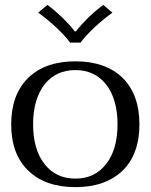

<svg xmlns="http://www.w3.org/2000/svg" viewBox="-20 -759 620 789"><path d="M175 -739C175 -739 137 -707 137 -707C158 -692 182 -673 208 -649C234 -625 254 -603 268 -584C268 -584 311 -584 311 -584C325 -603 345 -625 371 -649C397 -673 421 -692 442 -707C442 -707 404 -739 404 -739C384 -724 364 -707 343 -687C322 -666 305 -647 292 -630C292 -630 287 -630 287 -630C275 -647 258 -665 237 -686C216 -706 195 -724 175 -739ZM96 -439C49 -393 26 -329 26 -248C26 -167 49 -103 96 -58C142 -13 207 10 290 10C373 10 437 -13 484 -58C530 -103 553 -167 553 -248C553 -329 530 -393 484 -439C437 -484 373 -507 290 -507C207 -507 142 -484 96 -439ZM163 -85C132 -124 116 -179 116 -248C116 -317 132 -372 163 -412C194 -451 236 -471 290 -471C343 -471 385 -451 416 -412C447 -372 463 -317 463 -248C463 -179 447 -124 416 -85C385 -45 343 -25 290 -25C236 -25 194 -45 163 -85Z"/></svg>

Font: BUSH 25 TRIRONG
Style: Regular
Weight: 400
Designer: Katatrad Team
Foundry: CadsonDemak